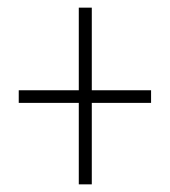

<svg xmlns="http://www.w3.org/2000/svg" viewBox="-20 -604 445 502"><path d="M220 -368H375V-335H220V-122H186V-335H29V-368H186V-584H220Z"/></svg>

Font: Noto Sans Gujarati ExtraCondensed ExtraLight
Style: Regular
Weight: 200
Width: 2
Designer: Jelle Bosma - Monotype Design Team, Universal Thirst
Foundry: Monotype Imaging Inc.
Version: Version 2.106; ttfautohint (v1.8.4.7-5d5b)